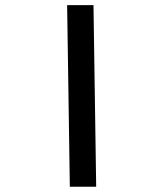

<svg xmlns="http://www.w3.org/2000/svg" viewBox="-20 -713 626 733"><path d="M246.6 0H347.2L336.9 -693.4H236.3Z"/></svg>

Font: CaskaydiaCove Nerd Font
Style: Regular
Weight: 400
Designer: Aaron Bell
Foundry: Saja Typeworks
Version: Version 2111.1;Nerd Fonts 2.3.3